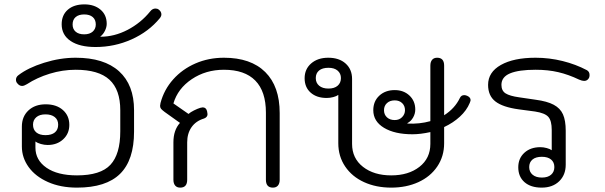

<svg xmlns="http://www.w3.org/2000/svg" viewBox="-20 -848 2768 878"><path d="M80 -178V-269Q80 -315 110 -343Q140 -371 189 -371Q238 -371 267.5 -345Q297 -319 297 -277Q297 -237 269 -211Q241 -185 198 -185Q183 -185 167 -189.5Q151 -194 142 -201V-173Q142 -116 192.5 -81Q243 -46 332 -46Q440 -46 485 -94.5Q530 -143 530 -247V-344Q530 -438 480.5 -483.5Q431 -529 326 -529Q266 -529 207.5 -511Q149 -493 103 -463Q90 -455 81 -455Q69 -455 60 -466Q53 -473 53 -483Q53 -496 64 -504Q108 -538 181.5 -561Q255 -584 326 -584Q456 -584 524.5 -522Q593 -460 593 -344V-246Q593 -116 529 -53Q465 10 332 10Q257 10 199.5 -15.5Q142 -41 111 -84Q80 -127 80 -178ZM246 -278Q246 -300 230.5 -312.5Q215 -325 188 -325Q161 -325 146 -312Q131 -299 131 -278Q131 -255 146 -242.5Q161 -230 188 -230Q216 -230 231 -242.5Q246 -255 246 -278Z M262 -737Q262 -779 290 -803.5Q318 -828 366 -828Q411 -828 439.5 -804Q468 -780 468 -739Q468 -724 460 -707.5Q452 -691 439 -681V-680Q503 -680 563.5 -711.5Q624 -743 667 -796Q677 -809 691 -809Q700 -809 706 -804Q718 -795 718 -782Q718 -774 711 -765Q660 -703 582 -668Q504 -633 417 -633Q344 -633 303 -660.5Q262 -688 262 -737ZM418 -736Q418 -758 404 -770Q390 -782 365 -782Q340 -782 326 -770Q312 -758 312 -736Q312 -715 326 -703Q340 -691 365 -691Q390 -691 404 -703.5Q418 -716 418 -736Z M773 -26V-197Q773 -253 803 -286L733 -336Q721 -345 716.5 -350.5Q712 -356 712 -364L714 -377Q730 -438 772 -485Q814 -532 874 -558Q934 -584 1004 -584Q1127 -584 1193 -518.5Q1259 -453 1259 -331V-26Q1259 -9 1251 0.5Q1243 10 1228 10Q1196 10 1196 -26V-333Q1196 -430 1147.5 -479.5Q1099 -529 1004 -529Q921 -529 857 -486Q793 -443 773 -375L842 -327Q851 -335 867 -343Q883 -351 896 -355Q904 -357 907 -357Q923 -357 927 -339Q929 -329 929 -326Q929 -312 913 -306Q876 -295 856 -266.5Q836 -238 836 -197V-26Q836 10 804 10Q789 10 781 0.5Q773 -9 773 -26Z M2132 -390Q2132 -387 2128 -377Q2114 -343 2083 -314.5Q2052 -286 2011 -267V-193Q2011 -133 1979.5 -86.5Q1948 -40 1893 -15Q1838 10 1769 10Q1700 10 1645 -15Q1590 -40 1558.5 -86.5Q1527 -133 1527 -193V-414Q1519 -408 1504 -404Q1489 -400 1474 -400Q1428 -400 1400.5 -424.5Q1373 -449 1373 -490Q1373 -532 1403 -558Q1433 -584 1481 -584Q1531 -584 1560.5 -557.5Q1590 -531 1590 -487V-190Q1590 -124 1640 -85Q1690 -46 1769 -46Q1848 -46 1898 -85Q1948 -124 1948 -190V-244Q1903 -234 1866 -234Q1785 -234 1736 -263.5Q1687 -293 1687 -344Q1687 -385 1714.5 -410.5Q1742 -436 1785 -436Q1826 -436 1852.5 -411Q1879 -386 1879 -347Q1879 -328 1869 -310.5Q1859 -293 1843 -285V-283Q1898 -280 1948 -294V-548Q1948 -565 1956 -574.5Q1964 -584 1979 -584Q2011 -584 2011 -548V-321Q2060 -352 2083 -400Q2089 -413 2103 -413Q2109 -413 2116 -410Q2132 -403 2132 -390ZM1539 -491Q1539 -512 1524 -525Q1509 -538 1482 -538Q1454 -538 1439 -525.5Q1424 -513 1424 -491Q1424 -469 1439.5 -456Q1455 -443 1482 -443Q1509 -443 1524 -456Q1539 -469 1539 -491ZM1832 -344Q1832 -364 1819 -376.5Q1806 -389 1785 -389Q1763 -389 1749.5 -376.5Q1736 -364 1736 -344Q1736 -324 1749.5 -311.5Q1763 -299 1785 -299Q1806 -299 1819 -312.5Q1832 -326 1832 -344Z M2350 -83Q2350 -124 2378 -149.5Q2406 -175 2451 -175Q2465 -175 2480 -171Q2495 -167 2503 -161V-254Q2503 -296 2487.5 -313.5Q2472 -331 2427 -338L2352 -348Q2279 -358 2245.5 -384Q2212 -410 2212 -460Q2212 -518 2270.5 -551Q2329 -584 2429 -584Q2492 -584 2552.5 -569Q2613 -554 2664 -527Q2676 -520 2676 -505Q2676 -494 2671 -488Q2664 -478 2651 -478Q2642 -478 2628 -484Q2580 -507 2533 -518Q2486 -529 2429 -529Q2352 -529 2312.5 -512.5Q2273 -496 2273 -460Q2273 -433 2292 -421Q2311 -409 2354 -403L2429 -392Q2482 -385 2512 -369Q2542 -353 2554.5 -325Q2567 -297 2567 -250V-95Q2567 -48 2537 -19Q2507 10 2457 10Q2407 10 2378.5 -15Q2350 -40 2350 -83ZM2515 -84Q2515 -106 2500 -118.5Q2485 -131 2458 -131Q2430 -131 2415 -118.5Q2400 -106 2400 -84Q2400 -62 2415.5 -49Q2431 -36 2458 -36Q2485 -36 2500 -49Q2515 -62 2515 -84Z"/></svg>

Font: Kodchasan Light
Style: Regular
Weight: 300
Version: Version 1.000; ttfautohint (v1.6)